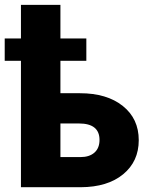

<svg xmlns="http://www.w3.org/2000/svg" viewBox="-30 -783 615 803"><path d="M331.1 -528.8H222.7V-393.1H304.2Q417 -393.1 483.6 -339.8Q550.3 -286.6 550.3 -196.8Q550.3 -107.9 485.1 -54.2Q419.9 -0.5 307.6 0H57.6V-528.8H-10.3V-622.1H57.6V-762.7H222.7V-622.1H331.1ZM222.7 -266.6V-126H306.2Q343.8 -126 365 -144.8Q386.2 -163.6 386.2 -197.8Q386.2 -266.6 300.3 -266.6Z"/></svg>

Font: Sadagaat-English
Style: Regular
Weight: 900
Designer: Ahmed alsheikh
Foundry: Ahmed alsheikh Design
Version: Version 2.137;January 17, 2018;FontCreator 11.0.0.2408 64-bi